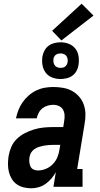

<svg xmlns="http://www.w3.org/2000/svg" viewBox="-20 -1007 540 1035"><path d="M150 8Q128 8 107.5 3Q87 -2 70.5 -13.5Q54 -25 43.5 -42.5Q33 -60 28 -80Q23 -100 23 -121.5Q23 -143 26 -164Q30 -189 40.5 -214Q51 -239 70.5 -258Q90 -277 114.5 -289.5Q139 -302 164.5 -309.5Q190 -317 215 -319.5Q240 -322 266 -322H321L326 -355Q329 -371 328 -387Q327 -403 319.5 -416Q312 -429 297.5 -435.5Q283 -442 267 -442Q252 -442 236.5 -437.5Q221 -433 208.5 -423Q196 -413 188.5 -398.5Q181 -384 178 -369H66Q71 -392 79.5 -414Q88 -436 102 -456Q116 -476 135 -492.5Q154 -509 176 -519.5Q198 -530 221 -534Q244 -538 267 -538Q294 -538 320 -533.5Q346 -529 368 -517Q390 -505 406.5 -486Q423 -467 431.5 -443Q440 -419 440.5 -392.5Q441 -366 436 -339L396 -96H425V0H268L281 -79Q271 -61 257 -44.5Q243 -28 226 -16Q209 -4 189 2Q169 8 150 8ZM184 -88Q205 -88 226.5 -96.5Q248 -105 264.5 -122Q281 -139 289.5 -160Q298 -181 301 -203L305 -226H266Q253 -226 240.5 -225Q228 -224 215 -221.5Q202 -219 189.5 -215Q177 -211 166 -203.5Q155 -196 148 -184.5Q141 -173 139 -160Q137 -147 138 -134.5Q139 -122 144 -110.5Q149 -99 160 -93.5Q171 -88 184 -88ZM306 -581Q282 -581 260.5 -589.5Q239 -598 226 -615.5Q213 -633 209 -656.5Q205 -680 209 -704Q212 -720 220.5 -735.5Q229 -751 243 -761Q257 -771 273.5 -775Q290 -779 306 -779Q330 -779 351.5 -770.5Q373 -762 386.5 -744.5Q400 -727 403.5 -703.5Q407 -680 403 -656Q401 -640 392.5 -624.5Q384 -609 370 -599Q356 -589 339 -585Q322 -581 306 -581ZM306 -641Q313 -641 319.5 -642.5Q326 -644 331 -648Q336 -652 339.5 -658Q343 -664 344 -671Q346 -680 344.5 -689Q343 -698 338 -705Q333 -712 324.5 -715.5Q316 -719 306 -719Q300 -719 293.5 -717.5Q287 -716 281.5 -712Q276 -708 272.5 -702Q269 -696 268 -689Q267 -680 268.5 -671Q270 -662 275 -655Q280 -648 288.5 -644.5Q297 -641 306 -641ZM311 -789 261 -841 420 -987 484 -923Z"/></svg>

Font: Iosevka Slab Oblique
Style: Bold
Weight: 700
Italic angle: -9°
Monospace: yes
Designer: Belleve Invis
Foundry: Belleve Invis
Version: Version 11.1.1; ttfautohint (v1.8.3)